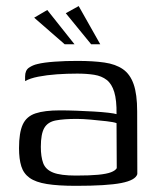

<svg xmlns="http://www.w3.org/2000/svg" viewBox="-20 -605 523 632"><path d="M229.9 6.7Q171.2 6.7 134.4 0.7Q97.5 -5.2 77.5 -19.5Q57.6 -33.7 50.1 -57.7Q42.6 -81.7 42.6 -117.2Q42.6 -168.2 54.9 -195.1Q67.3 -222 96.9 -231.8Q126.6 -241.7 177.2 -241.7Q202.4 -241.7 231.7 -240.6Q261 -239.5 288.7 -237.9Q316.4 -236.3 336.6 -233.9Q356.8 -231.5 363.6 -229.3Q364.3 -275.2 356.1 -302.1Q347.9 -328.9 331.4 -341.8Q314.8 -354.8 290.2 -358.8Q265.5 -362.7 234.1 -362.7Q200.5 -362.7 167.1 -360.4Q133.7 -358 106 -352.6Q78.3 -347.1 62.6 -338V-353Q62.6 -373.6 75.5 -382.3Q88.3 -391 103.7 -394.3Q123 -399.3 159.7 -402Q196.3 -404.7 235.6 -404.5Q286.6 -404.5 323.5 -399.2Q360.5 -393.9 384.4 -377.4Q408.3 -360.9 419.9 -327.8Q431.5 -294.8 431.5 -238.5L432 -31.9Q426.1 -11.7 378.9 -2.5Q331.7 6.7 229.9 6.7ZM229.7 -27.1Q276.1 -27.1 303.5 -29.8Q331 -32.5 345.3 -38Q359.5 -43.4 364.3 -51.4L363.6 -199.7Q354.8 -203.2 330.5 -206Q306.2 -208.9 279.1 -211.2Q252 -213.6 232.6 -213.6Q190 -213.6 163.7 -208.6Q137.4 -203.6 125.9 -184Q114.4 -164.3 114.4 -121.6Q114.4 -89 122.2 -68Q130 -46.9 154.7 -37Q179.4 -27.1 229.7 -27.1ZM192.9 -459.3 92.5 -546.8 135.6 -572.1 225.2 -459.3ZM280 -459.3 196.5 -561.5 239 -585 310 -459.3Z"/></svg>

Font: Genos Thin
Style: Regular
Weight: 100
Designer: Robert E. Leuschke
Foundry: Robert E. Leuschke
Version: Version 1.010